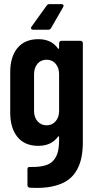

<svg xmlns="http://www.w3.org/2000/svg" viewBox="-20 -710 463 936"><path d="M278.8 -689.9Q285.6 -689.9 288.6 -686.3Q291.5 -682.6 288.1 -675.8L229 -573.2Q224.6 -564.9 213.9 -564.9H142.1Q134.8 -564.9 132.1 -569.6Q129.4 -574.2 133.8 -580.1L207 -682.1Q211.9 -689.9 221.2 -689.9ZM268.1 -499Q268.1 -504.4 271.5 -507.8Q274.9 -511.2 279.8 -511.2H372.1Q377 -511.2 380.4 -507.8Q383.8 -504.4 383.8 -499V-19Q383.8 22 377.7 54.4Q371.6 86.9 356.2 116Q340.8 145 315.9 164.3Q291 183.6 251.5 194.8Q211.9 206.1 159.2 206.1Q137.2 206.1 126 205.1Q113.8 203.6 113.8 191.9V115.2Q113.8 102.5 127 104Q170.4 105 199 96.9Q227.5 88.9 242.4 70.1Q257.3 51.3 262.7 28.1Q268.1 4.9 268.1 -29.8V-42Q268.1 -44.9 266.4 -45.4Q264.6 -45.9 262.2 -43Q230 1 167 1Q100.1 1 64.9 -42.5Q29.8 -85.9 29.8 -161.1V-356.9Q29.8 -433.6 65.4 -476.3Q101.1 -519 167 -519Q230.5 -519 262.2 -474.1Q264.6 -471.2 266.4 -472.2Q268.1 -473.1 268.1 -476.1ZM268.1 -168.9V-348.1Q268.1 -379.4 251.2 -399.2Q234.4 -418.9 207 -418.9Q179.7 -418.9 162.8 -399.2Q146 -379.4 146 -348.1V-168.9Q146 -138.2 163.1 -118.7Q180.2 -99.1 207 -99.1Q233.9 -99.1 251 -118.7Q268.1 -138.2 268.1 -168.9Z"/></svg>

Font: Barlow Condensed SemiBold
Style: Regular
Weight: 600
Width: 3
Designer: Jeremy Tribby
Foundry: Tribby Type
Version: Version 1.422;hotconv 1.0.109;makeotfexe 2.5.65596